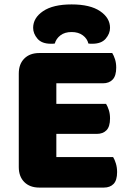

<svg xmlns="http://www.w3.org/2000/svg" viewBox="-20 -846 588 869"><path d="M158 3Q115 3 90 -22Q65 -47 65 -90V-513Q65 -556 90 -581Q115 -606 158 -606H488Q495 -595 500.5 -578Q506 -561 506 -540Q506 -503 490 -486Q474 -469 446 -469H235V-376H460Q467 -365 472.5 -348Q478 -331 478 -310Q478 -273 462 -256.5Q446 -240 418 -240H235V-135H492Q499 -124 504.5 -106Q510 -88 510 -67Q510 -30 494 -13.5Q478 3 450 3ZM304 -701Q273 -701 253.5 -686Q234 -671 228 -649Q223 -648 219 -648Q215 -648 210 -648Q169 -648 149.5 -671Q130 -694 130 -720Q130 -765 175 -795.5Q220 -826 304 -826Q388 -826 433 -795.5Q478 -765 478 -720Q478 -694 458.5 -671Q439 -648 398 -648Q393 -648 389 -648Q385 -648 380 -649Q375 -671 355 -686Q335 -701 304 -701Z"/></svg>

Font: Baloo Paaji 2 ExtraBold
Style: Regular
Weight: 800
Designer: Shuchita Grover, Noopur Datye and Ek Type
Foundry: Ek Type
Version: Version 1.640;hotconv 1.0.111;makeotfexe 2.5.65597; ttfautoh